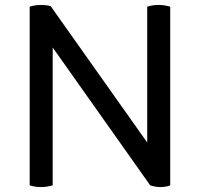

<svg xmlns="http://www.w3.org/2000/svg" viewBox="-20 -749 808 776"><path d="M146 7Q121 7 100 0V-722Q121 -729 147 -729Q156 -729 165.5 -728Q175 -727 185 -724L575 -173V-722Q596 -729 622 -729Q644 -729 668 -722V0Q651 7 630 7Q607 7 587 0L193 -557V0Q169 7 146 7Z"/></svg>

Font: Borel
Style: Regular
Weight: 400
Designer: Rosalie Wagner
Foundry: ANRT
Version: Version 1.007; ttfautohint (v1.8.4.7-5d5b)